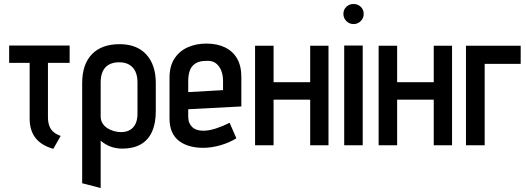

<svg xmlns="http://www.w3.org/2000/svg" viewBox="-20 -730 2646 965"><path d="M221 -143V-414H330V-501H26V-414H129V-133Q129 -104 136.5 -79.5Q144 -55 159 -36Q174 -17 196.5 -3.5Q219 10 248 18L285 -47Q262 -55 248 -67.5Q234 -80 227.5 -98.5Q221 -117 221 -143Z M763 -171V-312Q763 -404 715.5 -456Q668 -508 581 -508Q491 -508 442 -457.5Q393 -407 393 -312V191L486 215V-23Q495 -15 507 -7.5Q519 0 532.5 5.5Q546 11 562 14Q578 17 594 17Q650 17 687.5 -4.5Q725 -26 744 -68Q763 -110 763 -171ZM671 -316V-158Q671 -129 661.5 -108.5Q652 -88 633.5 -77Q615 -66 588 -66Q571 -66 553 -71Q535 -76 520 -85.5Q505 -95 495.5 -110Q486 -125 486 -145V-316Q486 -349 496.5 -371.5Q507 -394 528 -405.5Q549 -417 579 -417Q609 -417 629.5 -405Q650 -393 660.5 -370.5Q671 -348 671 -316Z M926 -144V-181L1193 -195V-343Q1193 -399 1171.5 -436Q1150 -473 1110.5 -492Q1071 -511 1017 -511Q965 -511 923 -492Q881 -473 856.5 -435Q832 -397 832 -340V-135Q832 -95 844.5 -67Q857 -39 880 -21.5Q903 -4 934 4.5Q965 13 1001 13Q1043 13 1088 0Q1133 -13 1168 -35L1134 -113Q1101 -96 1066 -84.5Q1031 -73 1001 -73Q984 -73 970 -77.5Q956 -82 946.5 -91Q937 -100 931.5 -113Q926 -126 926 -144ZM1101 -325V-277L926 -267V-322Q926 -354 934.5 -376.5Q943 -399 963 -411.5Q983 -424 1016 -424Q1047 -426 1065 -412Q1083 -398 1092 -375Q1101 -352 1101 -325Z M1539 -317H1355V-500H1262V0H1355V-229H1539V0H1631V-500H1539Z M1710 0H1803V-501H1710ZM1757 -710Q1736 -710 1721 -696Q1706 -682 1706 -660Q1706 -639 1721 -624Q1736 -609 1757 -609Q1778 -609 1793 -624Q1808 -639 1808 -660Q1808 -682 1793 -696Q1778 -710 1757 -710Z M2160 -317H1976V-500H1883V0H1976V-229H2160V0H2252V-500H2160Z M2322 -500V0H2416V-409H2597V-500Z"/></svg>

Font: Advent Pro SemiBold
Style: Regular
Weight: 600
Designer: VivaRado, Andreas Kalpakidis
Foundry: VivaRado, Andreas Kalpakidis
Version: Version 3.000